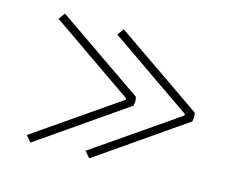

<svg xmlns="http://www.w3.org/2000/svg" viewBox="-71 -556 753 631"><g transform="rotate(15 305.5 -240.5)"><path d="M278 -460 574 -256Q576 -248 576 -241Q576 -236 574 -226L278 -21L260 -42L544 -238V-243L262 -438ZM78 -460 374 -256Q376 -248 376 -241Q376 -236 374 -226L78 -21L60 -42L344 -238V-243L62 -438Z"/></g></svg>

Font: Arima Madurai Thin
Style: Regular
Weight: 250
Designer: Joana Correia and Natanael Gama
Foundry: NDISCOVER
Version: Version 1.020; ttfautohint (v1.5) -l 7 -r 28 -G 50 -x 13 -D 